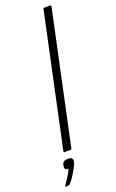

<svg xmlns="http://www.w3.org/2000/svg" viewBox="-191 -749 578 953"><g transform="rotate(-20 97.5 -272.5)"><path d="M28 -5 177 -703Q177 -708 181 -708H214Q219 -708 219 -703L70 -5Q69 0 64 0H31Q27 0 28 -5ZM60 61Q58 71 48.5 89Q39 107 26.5 126.5Q14 146 1 160Q-2 163 -3 163Q-5 163 -12 163Q-19 163 -24 163Q-24 162 -24 161.5Q-24 161 -20 156Q-10 142 3 121Q16 100 23 84Q9 84 5.5 78Q2 72 4 61Q6 49 13.5 43Q21 37 36 37Q51 37 56.5 42.5Q62 48 60 61Z"/></g></svg>

Font: Glory Thin ExtraLight
Style: Italic
Weight: 250
Italic angle: -12°
Version: Version 1.011